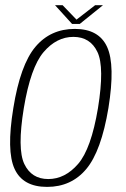

<svg xmlns="http://www.w3.org/2000/svg" viewBox="-20 -711 481 734"><path d="M160 3.5Q252.5 3.5 309.8 -64.8Q367 -133 394.5 -298Q421 -462.5 389.5 -531.5Q358 -600.5 266 -600.5Q173 -600.5 115.2 -531.8Q57.5 -463 31 -298Q4 -134 35.8 -65.2Q67.5 3.5 160 3.5ZM164.5 -26.5Q100.5 -26.5 73 -84Q45.5 -141.5 71 -297.5Q97 -454 146.8 -512Q196.5 -570 260.5 -570Q325 -570 352.5 -512.2Q380 -454.5 354.5 -297.5Q328.5 -142 278.5 -84.2Q228.5 -26.5 164.5 -26.5ZM255.5 -619.5H285L373.5 -691H343.5L272.5 -636L219.5 -691H190.5Z"/></svg>

Font: Anybody SemiCondensed ExtraLight
Style: Italic
Weight: 250
Width: 4
Italic angle: -10°
Version: Version 1.113;gftools[0.9.25]